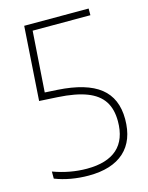

<svg xmlns="http://www.w3.org/2000/svg" viewBox="-114 -811 686 891"><g transform="rotate(-15 229.5 -365.5)"><path d="M431 -201Q431 -98.5 371.8 -44.8Q312.5 9 200.5 9Q157.5 9 116.2 1.8Q75 -5.5 39.5 -19.5V-53.5Q120 -24 201 -24Q297.5 -24 346.8 -68.2Q396 -112.5 396 -200Q396 -258.5 371.2 -296.2Q346.5 -334 293.5 -354.5Q240.5 -375 154.5 -380L67 -385L90.5 -740H400V-708H122.5L102.5 -416.5L163 -413Q300 -404.5 365.5 -352.8Q431 -301 431 -201Z"/></g></svg>

Font: Encode Sans Semi Condensed Thin
Style: Regular
Weight: 250
Width: 4
Designer: Multiple Designers
Foundry: Impallari Type
Version: Version 2.000